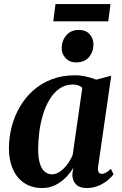

<svg xmlns="http://www.w3.org/2000/svg" viewBox="-20 -916 600 946"><path d="M463.5 -96Q461 -75.5 466.2 -67.5Q471.5 -59.5 481.5 -59.5Q490.5 -59.5 501.5 -65.2Q512.5 -71 526.5 -84L539.5 -57Q531 -45.5 512.5 -29.5Q494 -13.5 467 -1.5Q440 10.5 406 10.5Q371.5 10.5 353.5 -8.5Q335.5 -27.5 336.5 -58.5L341 -89.5Q327.5 -65.5 305.2 -42.5Q283 -19.5 253.5 -4.5Q224 10.5 187.5 10.5Q137 10.5 100.2 -13.8Q63.5 -38 43.8 -82Q24 -126 24 -184.5Q24 -239 37.5 -291.2Q51 -343.5 77.8 -389.5Q104.5 -435.5 143.8 -470.5Q183 -505.5 234.5 -525.2Q286 -545 348.5 -545Q376.5 -545 404.5 -538.8Q432.5 -532.5 454 -523.5L528 -543ZM385.5 -483.5Q378 -490.5 366.5 -495Q355 -499.5 339.5 -499.5Q302 -499.5 273.8 -480Q245.5 -460.5 225.2 -427.2Q205 -394 192.2 -352.5Q179.5 -311 173.8 -266.8Q168 -222.5 168 -181.5Q168 -138 176.5 -110.5Q185 -83 200.5 -70Q216 -57 235.5 -57Q251 -57 265.8 -64.8Q280.5 -72.5 294 -85.8Q307.5 -99 318.8 -116.2Q330 -133.5 338 -152.5ZM354 -608.5Q323 -608.5 303 -630Q283 -651.5 284 -680Q285 -717.5 307.5 -743Q330 -768.5 368.5 -768.5Q403.5 -768.5 422 -747Q440.5 -725.5 440.5 -698.5Q440.5 -661 418.5 -634.8Q396.5 -608.5 354 -608.5ZM253.5 -896H524.5L513.5 -811H242.5Z"/></svg>

Font: Merriweather 72pt
Style: Bold Italic
Weight: 700
Italic angle: -7.8°
Version: Version 2.101